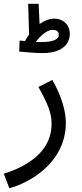

<svg xmlns="http://www.w3.org/2000/svg" viewBox="-45 -759 432 1009"><path d="M178 -480C296 -480 322 -541 322 -581C322 -626 290 -661 240 -661C214 -661 187 -650 163 -633L158 -739H103L108 -577C100 -566 92 -555 86 -543C75 -544 66 -545 58 -546L56 -488C77 -486 142 -480 178 -480ZM232 -602C251 -602 264 -594 264 -576C264 -553 236 -538 171 -538C162 -538 153 -538 143 -539C160 -561 196 -602 232 -602ZM4 230C108 203 301 97 301 -114C301 -172 280 -252 230 -339L157 -302C211 -204 226 -163 226 -107C226 -19 177 90 -25 154Z"/></svg>

Font: Noto Sans Arabic
Style: Regular
Weight: 400
Designer: Monotype Design Team, Nadine Chahine, Nizar Qandah and Khaled Hosny
Foundry: Monotype Imaging Inc.
Version: Version 2.012